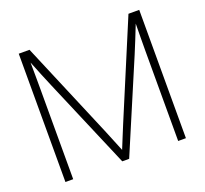

<svg xmlns="http://www.w3.org/2000/svg" viewBox="-125 -875 1090 1023"><g transform="rotate(-20 420.0 -364.0)"><path d="M78.6 0V-727.5H139.6L368.7 -185.1Q380.4 -156.7 394.5 -122.3Q408.7 -87.9 420.9 -57.6Q433.1 -87.9 447.3 -122.3Q461.4 -156.7 473.1 -185.1L700.7 -727.5H761.7V0H717.8V-510.3Q717.8 -546.9 718.3 -586.4Q718.8 -626 719.2 -665Q702.6 -622.1 686.5 -582.8Q670.4 -543.5 656.7 -510.3L439.9 0H400.9L183.6 -510.3Q154.8 -578.1 121.6 -661.6Q122.1 -623 122.3 -584.5Q122.6 -545.9 122.6 -510.3V0Z"/></g></svg>

Font: Inter Display ExtraLight
Style: Regular
Weight: 200
Designer: Rasmus Andersson
Foundry: rsms
Version: Version 4.000;git-a52131595